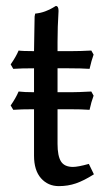

<svg xmlns="http://www.w3.org/2000/svg" viewBox="-20 -613 380 650"><path d="M95.2 -439.9Q95.2 -465.3 96.2 -501.5Q97.2 -537.6 97.2 -557.1L99.1 -566.9Q117.7 -568.8 133.3 -574.7Q148.9 -580.6 158.7 -586.7Q168.5 -592.8 168.9 -592.8Q178.2 -592.8 178.2 -576.2Q174.8 -521.5 174.8 -471.2V-439.9H221.2Q252.9 -439.9 289.1 -441.9L296.9 -428.2Q289.6 -408.2 283.2 -379.9Q256.8 -381.8 211.9 -381.8H174.8V-300.8H221.2Q244.1 -300.8 289.1 -303.2L296.9 -289.1Q289.1 -268.6 283.2 -241.2Q256.8 -243.2 211.9 -243.2H174.8V-126Q174.8 -85 186.5 -66.4Q198.2 -47.9 227.1 -47.9Q244.1 -47.9 280.8 -58.1L297.9 -22.9Q264.2 -1.5 237.1 7.8Q210 17.1 179.2 17.1Q142.6 17.1 118.9 -9.5Q95.2 -36.1 95.2 -85.9V-243.2Q51.3 -243.2 24.9 -241.2L16.1 -255.9Q33.7 -281.2 43 -303.2Q62.5 -300.8 95.2 -300.8V-381.8Q51.3 -381.8 24.9 -379.9L16.1 -395Q34.2 -420.9 43 -441.9Q55.2 -439.9 95.2 -439.9Z"/></svg>

Font: Linear Smooth Low Contrast
Style: Regular
Weight: 500
Designer: Philipp H. Poll, Flanker
Foundry: Philipp H. Poll, reworked by Flanker
Version: Version 1.010 | FøM Fix